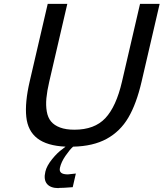

<svg xmlns="http://www.w3.org/2000/svg" viewBox="-20 -742 843 990"><path d="M283.2 227.1 282.2 228Q240.2 228 222.2 206.1Q204.1 184.1 213.9 143.1Q220.7 113.3 248.5 78.9Q276.4 44.4 301.8 26.9L317.9 14.2Q222.2 9.8 172.6 -28.6Q123 -66.9 115.5 -139.9Q107.9 -212.9 132.8 -320.8L226.1 -722.2H327.1L233.9 -320.8Q222.7 -272.5 219.2 -235.6Q215.8 -198.7 221.2 -167.2Q226.6 -135.7 243.2 -115.7Q259.8 -95.7 289.8 -84.5Q319.8 -73.2 363.8 -73.2Q467.3 -73.2 523.2 -132.8Q579.1 -192.4 608.9 -320.8L702.1 -722.2H803.2L710 -320.8Q683.6 -207 641.8 -135.7Q600.1 -64.5 530 -26.1Q460 12.2 356.9 14.2Q339.8 29.3 317.6 61.5Q295.4 93.8 289.1 123Q285.2 140.1 295.2 148.7Q305.2 157.2 330.1 157.2L371.1 152.8L355 223.1Q306.6 227.1 283.2 227.1Z"/></svg>

Font: Perun
Style: Italic
Weight: 400
Italic angle: -12°
Foundry: Stefan Peev, Context Ltd
Version: Version 001.000